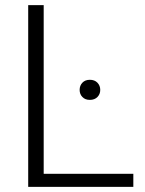

<svg xmlns="http://www.w3.org/2000/svg" viewBox="-20 -731 567 751"><path d="M501.5 -51.3V0H90.3V-710.9H150.9V-51.3ZM291.5 -379.4Q291.5 -396 302.2 -407.5Q313 -418.9 331.5 -418.9Q350.1 -418.9 361.1 -407.5Q372.1 -396 372.1 -379.4Q372.1 -362.8 361.1 -351.6Q350.1 -340.3 331.5 -340.3Q313 -340.3 302.2 -351.6Q291.5 -362.8 291.5 -379.4Z"/></svg>

Font: Vazirmatn RD UI ExtraLight
Style: Regular
Weight: 200
Designer: Saber Rastikerdar
Foundry: Saber Rastikerdar
Version: Version 33.003